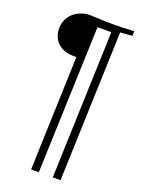

<svg xmlns="http://www.w3.org/2000/svg" viewBox="-173 -756 811 1098"><g transform="rotate(20 232.5 -206.5)"><path d="M341.3 265.6H293.9L324.7 -628.9H240.7L209 265.6H162.1L185.5 -426.8H171.9Q134.8 -426.8 109.1 -437.3Q83.5 -447.8 67.4 -465.1Q51.3 -482.4 43.9 -504.2Q36.6 -525.9 36.6 -548.3Q36.6 -576.7 47.6 -600.8Q58.6 -625 77.9 -642.3Q97.2 -659.7 123.5 -669.4Q149.9 -679.2 180.7 -679.2Q202.6 -679.2 237.8 -677Q272.9 -674.8 324.7 -674.8Q350.6 -674.8 380.4 -675.8Q410.2 -676.8 445.8 -679.2V-650.9Q434.6 -649.9 425 -649.2Q415.5 -648.4 406.7 -647.7Q397.9 -647 389.6 -646.2Q381.3 -645.5 372.6 -645Z"/></g></svg>

Font: Simonetta
Style: Regular
Weight: 400
Version: Version 1.004